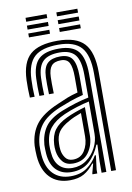

<svg xmlns="http://www.w3.org/2000/svg" viewBox="-84 -786 583 849"><g transform="rotate(-10 207.0 -362.0)"><path d="M347 0V-439.5Q347 -520.5 316 -555.6Q285 -590.8 213 -590.8Q139 -590.8 105.8 -560.5Q72.5 -530.2 69.8 -460.2Q69 -442.5 69.1 -422.2Q69.2 -402 70.5 -382.2H49.2Q46.8 -422 48.2 -461.2Q51.2 -540.5 89.8 -574.5Q128.2 -608.5 213 -608.5Q296.5 -608.5 332.5 -569.2Q368.5 -530 368.5 -439.5V0ZM303.8 0.2V-52L307.2 -126H302.5Q284.8 -81.2 253.8 -53.4Q222.8 -25.5 173.8 -25.8Q132.5 -25.8 106.6 -50.8Q80.8 -75.8 77 -125.2Q76.5 -135 76 -145.6Q75.5 -156.2 76 -165Q79.5 -212.2 102.6 -245Q125.8 -277.8 181.5 -300.2Q250 -327 303.8 -337.5V-439.5Q303.8 -501.8 282.9 -528.8Q262 -555.8 213 -555.8Q161.8 -555.8 138.4 -533.2Q115 -510.8 113 -459.2Q112.2 -441.8 112.4 -422Q112.5 -402.2 113.5 -382.2H92Q91 -403.2 90.9 -423.1Q90.8 -443 91.5 -459.8Q93.8 -520.5 122 -546.9Q150.2 -573.2 213 -573.2Q273.2 -573.2 299.2 -542.2Q325.2 -511.2 325.2 -439.5V0.2ZM161 8.8Q105 8.8 72 -24.9Q39 -58.5 34 -121.8Q33 -133.8 32.8 -147.1Q32.5 -160.5 33 -168.8Q37 -226.2 67.2 -265.1Q97.5 -304 166.8 -333.2Q194 -345.2 213 -352.9Q232 -360.5 260.5 -367.8V-439.5Q260.5 -480.8 250.4 -500.8Q240.2 -520.8 213 -520.8Q183 -520.8 170.1 -505.4Q157.2 -490 156 -456.5Q155.8 -446 155.6 -426Q155.5 -406 156.5 -382.2H135Q134 -408.5 134.1 -426.6Q134.2 -444.8 134.5 -458.8Q136.2 -502.8 155.4 -520.5Q174.5 -538.2 213 -538.2Q251.8 -538.2 266.9 -514.4Q282 -490.5 282 -439.5V-353Q250.2 -345.2 224.9 -336.2Q199.5 -327.2 174 -316.8Q111 -290.8 84.6 -254.9Q58.2 -219 54.5 -167Q54 -157.2 54.4 -146Q54.8 -134.8 55.5 -123.5Q60 -67.5 89.1 -37.9Q118.2 -8.2 167.5 -8.2Q212 -8.2 240.9 -29Q269.8 -49.8 287.5 -80.5H292.5L284.5 -17.2V0H263L262.8 -4.2L274.2 -46.8H270.2Q249.2 -19.8 224.4 -5.5Q199.5 8.8 161 8.8ZM181.5 -43Q217 -43 244.5 -62.8Q272 -82.5 287.5 -112.9Q303 -143.2 303 -175V-319.8Q278 -314.8 247.6 -305.2Q217.2 -295.8 188.8 -283.5Q145.2 -264.2 122.6 -236.4Q100 -208.5 97.5 -161.2Q97 -152 97.6 -143.5Q98.2 -135 98.8 -127.2Q101.8 -86 123.4 -64.5Q145 -43 181.5 -43ZM186.8 -61.8Q156.5 -61.8 140.4 -81.4Q124.2 -101 120.2 -129Q118.2 -146.8 119 -159.2Q121.2 -200 139.6 -224.6Q158 -249.2 195.8 -267Q214 -275.8 236.9 -284.1Q259.8 -292.5 281.5 -298.5V-173Q281.5 -128.5 257.5 -95.1Q233.5 -61.8 186.8 -61.8ZM189.8 -79Q224.5 -79 242.1 -106.5Q259.8 -134 259.8 -171.2V-275.8Q223.8 -263 202.8 -250.5Q170.2 -233 155.9 -213Q141.5 -193 140.8 -159.5Q140.5 -152.5 140.6 -145.5Q140.8 -138.5 141.8 -131Q144.2 -111.2 155.8 -95.1Q167.2 -79 189.8 -79ZM229.8 -715.2V-732.8H324.2V-715.2ZM91.5 -715.2V-732.8H186V-715.2ZM91.5 -680V-697.8H186V-680ZM229.8 -680V-697.8H324.2V-680ZM91.5 -645V-662.5H186V-645ZM229.8 -645V-662.5H324.2V-645Z"/></g></svg>

Font: Big Shoulders Inline Display
Style: Bold
Weight: 700
Designer: Patric King
Foundry: XO Type Co
Version: Version 1.000